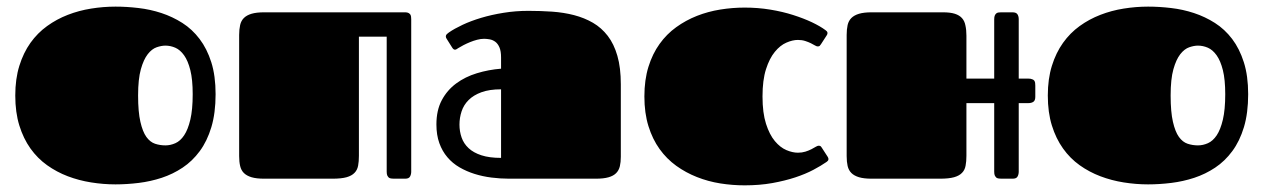

<svg xmlns="http://www.w3.org/2000/svg" viewBox="-20 -537 3797 577"><path d="M327.1 17.1Q290.5 17.1 253.9 11.2Q217.3 5.4 183.8 -7.3Q150.4 -20 121.6 -40.5Q92.8 -61 71.5 -90.8Q50.3 -120.6 38.1 -159.9Q25.9 -199.2 25.9 -250Q25.9 -299.8 38.1 -339.1Q50.3 -378.4 71.5 -408.2Q92.8 -438 121.6 -458.7Q150.4 -479.5 183.8 -492.4Q217.3 -505.4 253.9 -511.2Q290.5 -517.1 327.1 -517.1Q360.8 -517.1 396.2 -512.9Q431.6 -508.8 465.1 -497.8Q498.5 -486.8 528.1 -468Q557.6 -449.2 579.8 -419.9Q602.1 -390.6 615 -349.9Q627.9 -309.1 627.9 -253.9Q627.9 -197.3 615.2 -155Q602.5 -112.8 580.3 -82.8Q558.1 -52.7 528.8 -33.2Q499.5 -13.7 466.1 -2.7Q432.6 8.3 397 12.7Q361.3 17.1 327.1 17.1ZM477.1 -100.1Q492.2 -100.1 507.1 -106.7Q522 -113.3 533.4 -130.4Q544.9 -147.5 552 -177.5Q559.1 -207.5 559.1 -253.9Q559.1 -297.9 552 -326.2Q544.9 -354.5 533.2 -370.8Q521.5 -387.2 506.8 -393.6Q492.2 -399.9 477.1 -399.9Q465.3 -399.9 450.9 -395Q436.5 -390.1 424.1 -374.3Q411.6 -358.4 403.3 -328.9Q395 -299.3 395 -250Q395 -200.7 401.9 -170.9Q408.7 -141.1 419.9 -125.5Q431.2 -109.9 446 -105Q460.9 -100.1 477.1 -100.1Z M1212.9 -493.7Q1211.9 -495.1 1210.4 -496.1Q1206.1 -500 1196.8 -500H773.9Q750.5 -500 735.8 -495.6Q721.2 -491.2 712.9 -482.9Q704.6 -474.6 701.7 -461.9Q698.7 -448.7 698.7 -432.1V-67.9Q698.7 -50.8 701.7 -38.1Q704.6 -25.4 712.9 -17.1Q721.2 -8.8 735.8 -4.4Q750.5 0 773.9 0H979Q1005.9 0 1021.5 -4.4Q1037.1 -8.8 1045.4 -17.6Q1053.7 -25.9 1056.2 -39.1Q1058.6 -51.8 1058.6 -68.8V-426.8H1142.1V-21Q1142.1 -13.2 1144 -9.3Q1146.5 -4.9 1148.9 -2.9Q1151.9 -1 1156.2 -0.5L1164.1 0H1197.8Q1209 0 1212.4 -6.8Q1215.8 -13.2 1215.8 -21V-479L1215.3 -486.8Q1214.8 -490.7 1212.9 -493.7Z M1509.8 0Q1483.4 0 1456.8 -3.4Q1430.2 -6.8 1406 -14.4Q1381.8 -22 1360.8 -34.2Q1339.8 -46.4 1324.5 -64.5Q1309.1 -82.5 1300.3 -106.9Q1291.5 -131.3 1291.5 -163.1Q1291.5 -205.6 1307.6 -235.8Q1323.7 -266.1 1350.8 -286.1Q1377.9 -306.2 1413.1 -316.9Q1448.2 -327.6 1485.8 -330.6V-364.3Q1485.8 -383.3 1481 -394.5Q1476.1 -405.8 1468.5 -411.4Q1460.9 -417 1451.9 -418.7Q1442.9 -420.4 1434.6 -420.4Q1424.8 -420.4 1413.8 -417.5Q1402.8 -414.6 1392.6 -410.4Q1382.3 -406.2 1373 -401.4Q1363.8 -396.5 1357.4 -392.6Q1354.5 -390.6 1352.1 -389.2Q1349.6 -387.7 1347.2 -387.7Q1342.8 -387.7 1338.9 -394L1322.3 -420.4Q1319.8 -423.8 1319.8 -427.7Q1319.8 -431.6 1323 -434.6Q1326.2 -437.5 1329.1 -439.5Q1345.2 -450.7 1370.1 -462.4Q1395 -474.1 1426 -483.4Q1457 -492.7 1493.2 -498.5Q1529.3 -504.4 1567.9 -504.4Q1604.5 -504.4 1639.4 -502Q1674.3 -499.5 1705.3 -491.5Q1736.3 -483.4 1762 -468.5Q1787.6 -453.6 1806.4 -429.2Q1825.2 -404.8 1835.4 -369.1Q1845.7 -333.5 1845.7 -283.7V-65.9Q1845.7 -49.8 1842.8 -37.4Q1839.8 -24.9 1831.5 -16.6Q1823.2 -8.3 1808.6 -4.2Q1793.9 0 1770.5 0ZM1485.8 -268.6Q1450.7 -268.6 1426.8 -259.8Q1402.8 -251 1388.2 -236.3Q1373.5 -221.7 1367.2 -202.4Q1360.8 -183.1 1360.8 -162.6Q1360.8 -142.1 1367.2 -123.8Q1373.5 -105.5 1388.2 -91.8Q1402.8 -78.1 1426.8 -70.3Q1450.7 -62.5 1485.8 -62.5Z M2271.5 -247.1Q2271.5 -197.8 2282 -165Q2292.5 -132.3 2308.6 -113Q2324.7 -93.8 2343.3 -85.9Q2361.8 -78.1 2377.9 -78.1Q2390.1 -78.1 2400.4 -81.3Q2410.6 -84.5 2418.5 -88.6Q2426.3 -92.8 2431.6 -95.9Q2437 -99.1 2439.9 -99.1Q2444.3 -99.1 2446 -97.7Q2447.8 -96.2 2450.2 -92.3L2467.3 -65.9Q2469.7 -62 2469.7 -59.1Q2469.7 -55.7 2467.8 -53.7Q2465.8 -51.8 2463.9 -50.3Q2447.8 -39.1 2424.3 -26.6Q2400.9 -14.2 2369.9 -3.9Q2338.9 6.3 2300.8 13.2Q2262.7 20 2217.8 20Q2181.2 20 2144.5 14.2Q2107.9 8.3 2074.5 -4.9Q2041 -18.1 2012.2 -38.8Q1983.4 -59.6 1962.2 -89.1Q1940.9 -118.7 1928.7 -158Q1916.5 -197.3 1916.5 -247.1Q1916.5 -296.9 1928.7 -336.2Q1940.9 -375.5 1962.2 -405Q1983.4 -434.6 2012.2 -455.3Q2041 -476.1 2074.5 -489.3Q2107.9 -502.4 2144.5 -508.3Q2181.2 -514.2 2217.8 -514.2Q2257.8 -514.2 2294.9 -508.1Q2332 -502 2363.5 -491.9Q2395 -481.9 2420.2 -470Q2445.3 -458 2460.9 -446.3Q2462.9 -444.8 2464.8 -442.9Q2466.8 -440.9 2466.8 -437.5Q2466.8 -434.1 2464.4 -430.7L2447.3 -404.3Q2444.8 -400.4 2443.1 -398.9Q2441.4 -397.5 2437 -397.5Q2434.1 -397.5 2429.2 -400.4Q2424.3 -403.3 2417 -407Q2409.7 -410.6 2399.9 -413.8Q2390.1 -417 2377.9 -417Q2361.8 -417 2343.3 -408.9Q2324.7 -400.9 2308.6 -381.3Q2292.5 -361.8 2282 -329.1Q2271.5 -296.4 2271.5 -247.1Z M3088.4 -294.4Q3086.4 -297.4 3082 -298.8Q3077.6 -300.8 3070.3 -300.8H3041.5V-479Q3041.5 -488.3 3037.6 -494.1Q3033.7 -500 3022.5 -500H2988.8L2981 -499.5Q2977.1 -499 2974.6 -497.1Q2971.7 -495.1 2969.7 -490.7Q2967.8 -486.8 2967.8 -479V-300.8H2884.3V-429.7Q2884.3 -447.3 2881.3 -460.4Q2878.9 -473.6 2871.1 -482.4Q2863.3 -491.2 2849.6 -495.6Q2835.9 -500 2813.5 -500H2599.6Q2576.2 -500 2561.5 -495.6Q2546.9 -491.2 2538.6 -482.9Q2530.3 -474.6 2527.3 -461.9Q2524.4 -448.7 2524.4 -432.1V-67.9Q2524.4 -50.8 2527.3 -38.1Q2530.3 -25.4 2538.6 -17.1Q2546.9 -8.8 2561.5 -4.4Q2576.2 0 2599.6 0H2804.7Q2831.5 0 2847.2 -4.4Q2862.8 -8.8 2871.1 -17.6Q2879.4 -25.9 2881.8 -39.1Q2884.3 -51.8 2884.3 -68.8V-227.1H2967.8V-21Q2967.8 -13.2 2969.7 -9.3Q2972.2 -4.9 2974.6 -2.9Q2977.5 -1 2981.9 -0.5L2989.7 0H3023.4Q3034.7 0 3038.1 -6.8Q3041.5 -13.2 3041.5 -21V-227.1H3070.3Q3079.6 -227.1 3085.4 -231Q3091.3 -234.9 3091.3 -246.1V-279.8L3090.8 -287.6Q3090.3 -291.5 3088.4 -294.4Z M3430.2 17.1Q3393.6 17.1 3356.9 11.2Q3320.3 5.4 3286.9 -7.3Q3253.4 -20 3224.6 -40.5Q3195.8 -61 3174.6 -90.8Q3153.3 -120.6 3141.1 -159.9Q3128.9 -199.2 3128.9 -250Q3128.9 -299.8 3141.1 -339.1Q3153.3 -378.4 3174.6 -408.2Q3195.8 -438 3224.6 -458.7Q3253.4 -479.5 3286.9 -492.4Q3320.3 -505.4 3356.9 -511.2Q3393.6 -517.1 3430.2 -517.1Q3463.9 -517.1 3499.3 -512.9Q3534.7 -508.8 3568.1 -497.8Q3601.6 -486.8 3631.1 -468Q3660.6 -449.2 3682.9 -419.9Q3705.1 -390.6 3718 -349.9Q3731 -309.1 3731 -253.9Q3731 -197.3 3718.3 -155Q3705.6 -112.8 3683.3 -82.8Q3661.1 -52.7 3631.8 -33.2Q3602.5 -13.7 3569.1 -2.7Q3535.6 8.3 3500 12.7Q3464.4 17.1 3430.2 17.1ZM3580.1 -100.1Q3595.2 -100.1 3610.1 -106.7Q3625 -113.3 3636.5 -130.4Q3647.9 -147.5 3655 -177.5Q3662.1 -207.5 3662.1 -253.9Q3662.1 -297.9 3655 -326.2Q3647.9 -354.5 3636.2 -370.8Q3624.5 -387.2 3609.9 -393.6Q3595.2 -399.9 3580.1 -399.9Q3568.4 -399.9 3554 -395Q3539.6 -390.1 3527.1 -374.3Q3514.6 -358.4 3506.3 -328.9Q3498 -299.3 3498 -250Q3498 -200.7 3504.9 -170.9Q3511.7 -141.1 3522.9 -125.5Q3534.2 -109.9 3549.1 -105Q3564 -100.1 3580.1 -100.1Z"/></svg>

Font: Fascinate Cyrillic
Style: Regular
Weight: 900
Designer: Denis Ignatov
Foundry: Astigmatic (AOETI)
Version: Version 1.00 November 30, 2018, initial release